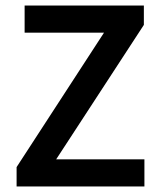

<svg xmlns="http://www.w3.org/2000/svg" viewBox="-20 -674 580 694"><path d="M40 0V-70L356 -556H69V-654H500V-584L183 -98H502V0Z"/></svg>

Font: Giro Sans Semibold
Style: Regular
Weight: 600
Designer: Paul D. Hunt
Foundry: Adobe Systems Incorporated
Version: Version 1.000;PS 1.0;hotconv 1.0.88;makeotf.lib2.5.647800